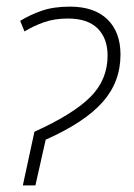

<svg xmlns="http://www.w3.org/2000/svg" viewBox="-20 -560 404 580"><path d="M49 0 84 -162Q201 -215 253 -267Q305 -319 305 -392Q305 -444 275 -474Q245 -504 185 -504Q144 -504 112 -492.5Q80 -481 54 -465L41 -497Q70 -515 106 -527.5Q142 -540 191 -540Q265 -540 304.5 -501.5Q344 -463 344 -395Q344 -312 289.5 -251Q235 -190 118 -138L87 0Z"/></svg>

Font: Noto Sans Disp ExtLt
Style: Italic
Weight: 200
Italic angle: -12°
Designer: Monotype Design Team
Foundry: Monotype Imaging Inc.
Version: Version 2.000;GOOG;noto-source:20170915:90ef993387c0